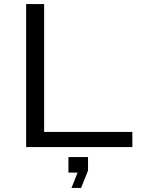

<svg xmlns="http://www.w3.org/2000/svg" viewBox="-20 -720 693 940"><path d="M315 125H360L330 200H377L411 115V49H315ZM108 0H628V-74H196V-700H108Z"/></svg>

Font: Resamitz
Style: Bold
Weight: 700
Designer: gluk
Foundry: gluk
Version: Version 0.047